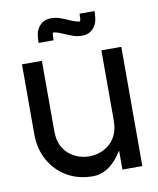

<svg xmlns="http://www.w3.org/2000/svg" viewBox="-80 -761 682 830"><g transform="rotate(-10 260.5 -346.0)"><path d="M391.1 -523.4H478.5V0H391.1V-83.5Q335.9 6.3 260.7 6.3Q197.3 6.3 147.9 -22.5Q98.6 -51.3 70.6 -101.8Q42.5 -152.3 42.5 -216.8V-523.4H129.9V-216.8Q129.9 -169.9 148.9 -139.9Q168 -109.9 198 -95.5Q228 -81.1 260.7 -81.1Q293 -81.1 323 -95.5Q353 -109.9 372.1 -139.9Q391.1 -169.9 391.1 -216.8ZM320.3 -600.1Q300.8 -600.1 282.5 -606.2Q264.2 -612.3 247.1 -620.1Q213.4 -635.3 200.2 -635.3H198.7Q194.8 -628.9 194.8 -602.1H129.4Q129.4 -633.3 135.7 -652.8Q154.3 -697.8 200.2 -697.8Q219.7 -697.8 238 -691.7Q256.3 -685.5 273.4 -677.7Q307.1 -662.6 320.3 -662.6H321.8Q325.7 -668.9 325.7 -695.8H391.1Q391.1 -664.6 384.8 -645Q366.2 -600.1 320.3 -600.1Z"/></g></svg>

Font: Qaz
Style: Regular
Weight: 400
Designer: GGBotNet
Foundry: f0n7
Version: 0.70